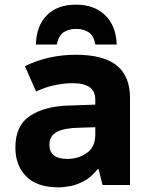

<svg xmlns="http://www.w3.org/2000/svg" viewBox="-20 -794 640 824"><path d="M231 10Q139 10 92.5 -37Q46 -84 46 -161Q46 -255 108.5 -296.5Q171 -338 274 -341L389 -345V-365Q389 -402 365 -419.5Q341 -437 290 -437Q256 -437 215 -428.5Q174 -420 135 -401L87 -510Q187 -559 306 -559Q424 -559 481 -513Q538 -467 538 -373V0H420L403 -68H399Q372 -34 341.5 -17.5Q311 -1 282.5 4.5Q254 10 231 10ZM269 -112Q316 -112 352.5 -137.5Q389 -163 389 -216V-248L323 -246Q256 -245 224 -228Q192 -211 192 -173Q192 -112 269 -112ZM306 -774Q385 -774 431.5 -728.5Q478 -683 481 -603H389Q382 -642 360 -656Q338 -670 306 -670Q277 -670 254.5 -656.5Q232 -643 224 -603H134Q136 -683 181 -728.5Q226 -774 306 -774Z"/></svg>

Font: Noto Sans Mono ExtraBold
Style: Regular
Weight: 800
Designer: Monotype Design Team
Foundry: Monotype Imaging Inc.
Version: Version 2.014